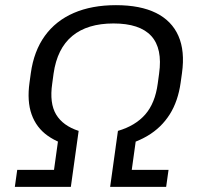

<svg xmlns="http://www.w3.org/2000/svg" viewBox="-20 -728 781 748"><path d="M277.4 -154.1Q210.8 -167.4 166.1 -199Q121.5 -230.6 103.2 -282.2Q84.8 -333.7 95 -406.3L100.1 -443.4Q112.1 -529.2 154.6 -588.1Q197.1 -647 267.4 -677.5Q337.6 -707.9 431.7 -707.9Q526.7 -707.9 587.9 -677.5Q649.2 -647 675.1 -588.1Q701 -529.2 689 -443.4L683.8 -406.3Q673.7 -333.7 641.1 -282.2Q608.4 -230.6 555.1 -199Q501.8 -167.4 430.5 -154.1L439.5 -218.1Q507.3 -238 545.8 -282Q584.3 -326 594.5 -402.1L599.8 -441.1Q613.8 -539.1 569.2 -587.9Q524.5 -636.6 422.1 -636.6Q320.6 -636.6 261.6 -587.9Q202.6 -539.1 188.7 -441.1L183.4 -402.1Q172.3 -326 198.6 -282Q225 -238 286.4 -218.1ZM47.1 -66.2H190.4L210.6 -211.6H285.5L256 0H37.8ZM438.6 -211.6H513.5L493.3 -66.2H636.6L627.3 0H409.1Z"/></svg>

Font: Pathway Extreme 8pt Thin
Style: Italic
Weight: 100
Italic angle: -8°
Designer: Eduardo Rodriguez Tunni
Foundry: Eduardo Rodriguez Tunni
Version: Version 1.000